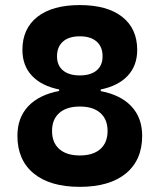

<svg xmlns="http://www.w3.org/2000/svg" viewBox="-20 -723 626 753"><path d="M293 9.8Q176.3 9.8 112.3 -42.7Q48.3 -95.2 48.3 -190.4Q48.3 -261.2 90.6 -306.2Q132.8 -351.1 211.9 -366.2V-372.1Q142.6 -386.2 105.2 -426Q67.9 -465.8 67.9 -527.3Q67.9 -610.8 126.7 -657Q185.5 -703.1 293 -703.1Q400.4 -703.1 459.2 -657Q518.1 -610.8 518.1 -527.3Q518.1 -465.8 481 -426Q443.8 -386.2 375 -372.1V-365.7Q453.6 -350.6 495.6 -305.7Q537.6 -260.7 537.6 -190.4Q537.6 -95.2 473.6 -42.7Q409.7 9.8 293 9.8ZM293 -113.3Q345.2 -113.3 373.5 -138.4Q401.9 -163.6 401.9 -209.5Q401.9 -254.9 373.5 -280Q345.2 -305.2 293 -305.2Q241.2 -305.2 212.6 -280Q184.1 -254.9 184.1 -209.5Q184.1 -163.6 212.6 -138.4Q241.2 -113.3 293 -113.3ZM293 -427.2Q335.4 -427.2 358.9 -446.8Q382.3 -466.3 382.3 -502Q382.3 -539.6 358.9 -560.1Q335.4 -580.6 293 -580.6Q250.5 -580.6 227.1 -560.1Q203.6 -539.6 203.6 -502Q203.6 -466.3 227.1 -446.8Q250.5 -427.2 293 -427.2Z"/></svg>

Font: Cascadia Mono
Style: Bold
Weight: 700
Monospace: yes
Designer: Aaron Bell
Foundry: Saja Typeworks
Version: Version 2404.023; ttfautohint (v1.8.4)